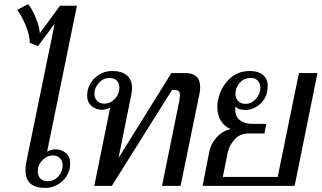

<svg xmlns="http://www.w3.org/2000/svg" viewBox="-20 -911 1576 941"><path d="M105 -76Q105 -97 109 -117L248 -795L166 -685L126 -701Q126 -739 105 -788.5Q84 -838 64 -862L118 -891Q138 -866 156 -822.5Q174 -779 175 -748L274 -883H357L211 -168Q230 -179 254 -179Q280 -179 302 -161.5Q324 -144 324 -109Q324 -103 322 -87Q312 -43 277.5 -16.5Q243 10 201 10Q105 10 105 -76ZM287 -101Q287 -122 274 -135.5Q261 -149 240 -149Q210 -149 187.5 -125.5Q165 -102 165 -71Q165 -50 177.5 -36.5Q190 -23 214 -23Q245 -23 266 -46.5Q287 -70 287 -101Z M520 -384Q501 -373 478 -373Q452 -373 429.5 -391Q407 -409 407 -444Q407 -449 409 -465Q419 -509 453 -536Q487 -563 529 -563Q577 -563 602 -541.5Q627 -520 627 -481Q627 -467 624 -450L561 -137L820 -553H888Q961 -553 961 -484Q961 -465 957 -448L865 0H774L858 -413Q862 -437 862 -444Q862 -458 856 -464Q850 -470 837 -470H823L528 0H442ZM565 -482Q565 -503 552.5 -516Q540 -529 516 -529Q490 -529 470 -510.5Q450 -492 444 -465Q443 -460 443 -451Q443 -430 456 -416.5Q469 -403 490 -403Q521 -403 543 -426.5Q565 -450 565 -482Z M1007 -174Q1015 -207 1041 -237Q1067 -267 1110 -279Q1081 -290 1063 -318.5Q1045 -347 1045 -387Q1045 -406 1049 -423Q1063 -484 1103.5 -523.5Q1144 -563 1205 -563Q1246 -563 1269 -543.5Q1292 -524 1292 -490Q1292 -450 1274 -423.5Q1256 -397 1231 -384.5Q1206 -372 1185 -372Q1145 -372 1134 -390Q1133 -385 1133 -375Q1133 -338 1157 -321Q1181 -304 1215 -304H1285L1276 -257H1199Q1157 -257 1130.5 -228.5Q1104 -200 1096 -163L1072 -44H1341L1445 -553H1536L1424 0H973ZM1256 -481Q1256 -502 1243.5 -515.5Q1231 -529 1209 -529Q1180 -529 1160.5 -511Q1141 -493 1135 -465Q1134 -460 1134 -451Q1134 -430 1147.5 -416Q1161 -402 1183 -402Q1212 -402 1234 -426Q1256 -450 1256 -481Z"/></svg>

Font: Taviraj
Style: Italic
Weight: 400
Italic angle: -12°
Designer: Katatrad Team
Foundry: CadsonDemak
Version: Version 1.001